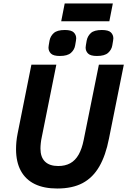

<svg xmlns="http://www.w3.org/2000/svg" viewBox="-20 -1069 730 1101"><path d="M160 -698H303L219 -280Q216 -267 214 -249Q212 -231 212 -217Q212 -168 238 -142.5Q264 -117 314 -117Q354 -117 383 -133Q412 -149 431 -182.5Q450 -216 460 -267L547 -698H690L605 -275Q586 -177 549 -113.5Q512 -50 453.5 -19Q395 12 308 12Q232 12 179.5 -13.5Q127 -39 99.5 -89.5Q72 -140 72 -214Q72 -234 74 -256Q76 -278 81 -303ZM331 -947 351 -1049H627L607 -947ZM323 -748Q286 -748 272 -762Q258 -776 258 -796Q258 -801 259.5 -809.5Q261 -818 264 -836Q269 -862 288.5 -879.5Q308 -897 352 -897Q389 -897 403 -883Q417 -869 417 -849Q417 -844 415.5 -835.5Q414 -827 411 -809Q407 -784 387 -766Q367 -748 323 -748ZM536 -748Q499 -748 485 -762Q471 -776 471 -796Q471 -801 472.5 -809.5Q474 -818 477 -836Q482 -862 501 -879.5Q520 -897 564 -897Q602 -897 616 -883Q630 -869 630 -849Q630 -844 628.5 -835.5Q627 -827 624 -809Q620 -784 600 -766Q580 -748 536 -748Z"/></svg>

Font: IBM Plex Sans
Style: Bold Italic
Weight: 700
Italic angle: -11.31°
Designer: Mike Abbink, Paul van der Laan, Pieter van Rosmalen
Foundry: Bold Monday
Version: Version 3.201